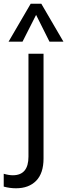

<svg xmlns="http://www.w3.org/2000/svg" viewBox="-75 -792 361 1032"><path d="M-6 150Q78 150 78 50V-503H159V60Q159 139 119.5 179.5Q80 220 11 220Q-22 220 -55 211V142Q-28 150 -6 150ZM46 -568H-29L90 -772H147L266 -568H191L119 -712Z"/></svg>

Font: Muli-Regular
Style: Regular
Weight: 400
Version: Version 2.000